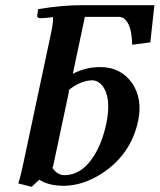

<svg xmlns="http://www.w3.org/2000/svg" viewBox="-20 -703 614 739"><path d="M183.1 -57.1 179.7 -60.1Q198.7 -29.3 227.1 -28.8Q305.7 -28.8 356.4 -129.4Q377.4 -172.4 388.7 -225.1Q410.2 -326.2 374 -373Q356.9 -393.6 334 -394Q288.1 -392.6 240.2 -353L246.6 -356ZM295.4 -683.1H574.2L558.6 -540L488.8 -530.8Q486.8 -612.8 455.1 -633.3Q446.8 -637.7 438.5 -638.2H306.6L260.3 -418.9Q309.1 -444.8 365.7 -444.8Q445.8 -444.8 489.3 -381.8Q529.3 -321.8 511.7 -237.8Q484.4 -109.9 375.5 -37.6Q300.8 11.7 224.6 12.2Q166.5 11.7 131.3 -11.2Q128.9 -8.8 101.6 16.1L50.3 2.9Q58.6 -21.5 69.8 -74.2L175.3 -569.8Q188.5 -632.3 182.6 -637.2Q179.2 -636.7 171.9 -635.7Q158.7 -634.3 152.8 -633.8Q124 -629.9 123 -641.1L127 -668Q220.2 -683.1 295.4 -683.1Z"/></svg>

Font: Linux Libertine Slanted O
Style: Bold Slanted
Weight: 700
Designer: Philipp H. Poll
Foundry: Philipp H. Poll
Version: Version 5.0.0